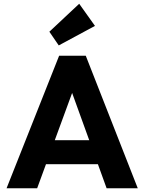

<svg xmlns="http://www.w3.org/2000/svg" viewBox="-20 -1003 769 1023"><path d="M15 0 295 -706H437L714 0H548L336 -586H393L178 0ZM174 -128V-256H559V-128ZM293 -761 243 -834 402 -983 486 -865Z"/></svg>

Font: Outfit-Bold
Style: Bold
Weight: 700
Designer: Rodrigo Fuenzalida
Foundry: fragTYPE
Version: Version 1.000